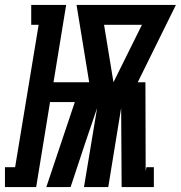

<svg xmlns="http://www.w3.org/2000/svg" viewBox="-69 -755 730 775"><path d="M-49 0V-80H-8L87 -655H57V-735H198L147 -423H291L240 -735H641L487 -423H518L519 -64L522 -80H552V0H422L420 -319L368 0H270L323 -319L274 -175L216 0H118L233 -343H133L77 0ZM389 -423 504 -655H351Z"/></svg>

Font: Iosevka Slab HvExObl
Style: Regular
Weight: 900
Width: 7
Italic angle: -9°
Monospace: yes
Designer: Belleve Invis
Foundry: Belleve Invis
Version: Version 11.1.1; ttfautohint (v1.8.3)